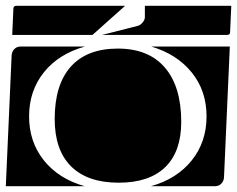

<svg xmlns="http://www.w3.org/2000/svg" viewBox="-20 -650 815 660"><path d="M0 -10 20 -460Q21 -473 29.5 -481.5Q38 -490 50 -490H272Q182 -465 131 -401.5Q80 -338 80 -250Q80 -162 131 -98.5Q182 -35 271 -10ZM499 -10Q588 -35 639 -98.5Q690 -162 690 -250Q690 -338 639 -401Q588 -464 500 -490H770L750 -40Q749 -27 740.5 -18.5Q732 -10 720 -10ZM168 -241Q168 -359 223.5 -421Q279 -483 385 -483Q491 -483 547 -417.5Q603 -352 603 -231Q603 -129 548 -75.5Q493 -22 388 -22Q281 -22 224.5 -78Q168 -134 168 -241ZM22 -530 26 -620Q26 -630 36 -630H410L298 -530ZM331 -530 453 -561Q462 -563 470 -572.5Q478 -582 478 -591V-630H775L771 -540Q771 -530 761 -530Z"/></svg>

Font: PrimecolorCV1
Style: Medium
Weight: 500
Designer: gluk
Foundry: gluk
Version: Version 0.672